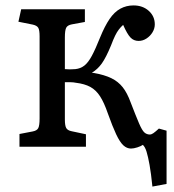

<svg xmlns="http://www.w3.org/2000/svg" viewBox="-20 -541 642 708"><path d="M542 147Q537.1 98.1 531.5 67.1Q525.9 36.1 520.5 18.6Q515.1 1 506.8 -6.8Q500 -2 486.6 2.4Q473.1 6.8 462.9 6.8Q447.8 6.8 434.8 -5.1Q421.9 -17.1 408.4 -45.7Q395 -74.2 377.9 -122.1Q363.8 -163.1 348.9 -186Q334 -209 313 -220.5Q292 -231.9 259.8 -235.8Q250 -237.8 240.5 -237.8Q231 -237.8 219.2 -237.8V-100.1Q219.2 -78.1 224.1 -69.1Q229 -60.1 244.1 -57.1L296.9 -45.9V0H51.8V-46.9L100.1 -56.2Q116.2 -59.1 121.1 -68.6Q126 -78.1 126 -104V-407.2Q126 -430.2 121.1 -438.5Q116.2 -446.8 101.1 -450.2L47.9 -460.9L58.1 -506.8H293V-460L245.1 -451.2Q229 -448.2 224.1 -438.7Q219.2 -429.2 219.2 -402.8V-286.1Q227.1 -285.2 237.5 -285.2Q248 -285.2 257.8 -286.1Q276.9 -288.1 291 -299.1Q305.2 -310.1 318.6 -335Q332 -359.9 349.1 -402.8Q366.2 -444.8 384 -470.9Q401.9 -497.1 423.8 -509Q445.8 -521 472.2 -521Q506.3 -521 528.6 -501Q550.8 -481 550.8 -451.2Q550.8 -436 542.5 -422.1Q534.2 -408.2 520.5 -399.2Q506.8 -390.1 491.2 -390.1Q473.1 -390.1 461.2 -402.6Q449.2 -415 434.1 -449.2Q425.3 -441.4 418.2 -432.1Q411.1 -422.9 404.5 -409.4Q397.9 -396 389.2 -373Q371.1 -329.1 355.5 -307.1Q339.8 -285.2 318.8 -272.9L325.2 -272Q365.2 -265.1 390.6 -252.7Q416 -240.2 432.6 -219.2Q449.2 -198.2 461.9 -163.1Q481.9 -111.3 492.9 -85.7Q503.9 -60.1 512.5 -52.5Q521 -44.9 533.2 -44.9Q538.1 -44.9 545.7 -50Q553.2 -55.2 565.9 -66.9L594.2 -59.1V137.2Z"/></svg>

Font: Literata
Style: Regular
Weight: 400
Designer: Latin by Veronika Burian and Jose Scaglione. Greek by Irene Vlachou. Cyrillic by Vera Evstafieva.
Foundry: TypeTogether
Version: Version 3.002